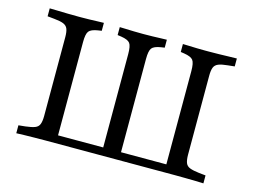

<svg xmlns="http://www.w3.org/2000/svg" viewBox="-82 -709 1119 848"><g transform="rotate(15 477.5 -285.5)"><path d="M180.6 -2.4Q157.3 -2.4 132.7 -2Q108.1 -1.6 86.3 -1.2Q64.5 -0.8 49.2 0V-36.3L80.6 -39.5Q108.1 -42.7 123 -48.4Q137.9 -54 143.1 -67.7Q148.4 -81.5 148.4 -105.6V-465.3Q148.4 -490.3 143.1 -503.6Q137.9 -516.9 123 -523Q108.1 -529 80.6 -531.5L49.2 -534.7V-571Q64.5 -571 86.3 -570.2Q108.1 -569.4 132.7 -569Q157.3 -568.5 180.6 -568.5H188.7H193.5Q212.1 -568.5 231.5 -569Q250.8 -569.4 267.7 -570.2Q284.7 -571 296.8 -571V-534.7L280.6 -532.3Q249.2 -527.4 239.5 -514.9Q229.8 -502.4 229.8 -465.3V-37.9L228.2 -38.7H726.6L725 -37.9V-465.3Q725 -502.4 715.3 -514.9Q705.6 -527.4 674.2 -532.3L658.1 -534.7V-571Q669.4 -571 686.7 -570.2Q704 -569.4 723.4 -569Q742.7 -568.5 761.3 -568.5H765.3H774.2Q797.6 -568.5 822.2 -569Q846.8 -569.4 868.5 -570.2Q890.3 -571 904.8 -571V-534.7L874.2 -531.5Q846.8 -529 831.9 -523Q816.9 -516.9 811.7 -503.6Q806.5 -490.3 806.5 -465.3V-2.4H189.5ZM436.3 -7.3V-465.3Q436.3 -502.4 427 -514.9Q417.7 -527.4 386.3 -532.3L369.4 -534.7V-571Q381.5 -571 398.4 -570.2Q415.3 -569.4 435.1 -569Q454.8 -568.5 473.4 -568.5H476.6H481.5Q500.8 -568.5 519.8 -569Q538.7 -569.4 556 -570.2Q573.4 -571 584.7 -571V-534.7L568.5 -532.3Q537.1 -527.4 527.4 -514.9Q517.7 -502.4 517.7 -465.3V-7.3ZM806.5 -105.6Q806.5 -81.5 811.7 -67.7Q816.9 -54 831.9 -48.4Q846.8 -42.7 874.2 -39.5L904.8 -36.3V0Q890.3 -0.8 868.5 -1.2Q846.8 -1.6 822.2 -2Q797.6 -2.4 774.2 -2.4H766.1L806.5 -132.3Z"/></g></svg>

Font: Playfair 9pt
Style: Regular
Weight: 400
Designer: Claus Eggers Sørensen
Foundry: Claus Eggers Sørensen
Version: Version 2.203